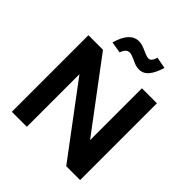

<svg xmlns="http://www.w3.org/2000/svg" viewBox="-239 -1077 1241 1241"><g transform="rotate(45 381.0 -456.5)"><path d="M202 -700H69V0H206V-481L566 0H693V-702H556V-228ZM337 -810Q348 -810 361.5 -805Q375 -800 388 -794Q408 -784 423.5 -779Q439 -774 456 -774Q495 -774 521.5 -806Q548 -838 566 -898L488 -913Q480 -889 471.5 -878.5Q463 -868 449 -868Q433 -868 401 -883Q379 -893 362 -898.5Q345 -904 328 -904Q247 -904 212 -777L290 -764Q305 -810 337 -810Z"/></g></svg>

Font: Geom SemiBold
Style: Bold
Weight: 600
Version: Version 1.102